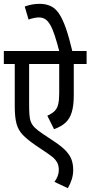

<svg xmlns="http://www.w3.org/2000/svg" viewBox="-20 -888 472 1002"><path d="M432 -554H365V-390Q365 -337 354.5 -302.5Q344 -268 321.5 -247.5Q299 -227 262 -214L227 -284Q251 -295 264.5 -308Q278 -321 283.5 -343Q289 -365 289 -402V-554H132V-349Q132 -313 133.5 -290Q135 -267 141.5 -251Q148 -235 162.5 -221Q177 -207 204 -189L264 -149Q303 -123 324.5 -100Q346 -77 354 -53Q362 -29 362 -1Q362 24 354.5 48Q347 72 334 94L264 61Q275 47 281 31Q287 15 287 -1Q287 -16 283 -29Q279 -42 267.5 -55.5Q256 -69 232 -85L167 -129Q123 -159 99 -184Q75 -209 66 -243Q57 -277 57 -334V-554H0V-622H432ZM291 -615Q277 -668 265.5 -703Q254 -738 242 -758.5Q230 -779 216 -788Q202 -797 184 -797Q171 -797 157 -794Q143 -791 129 -786L109 -854Q128 -861 147.5 -864.5Q167 -868 186 -868Q219 -868 244 -856.5Q269 -845 288 -817Q307 -789 324 -740Q341 -691 359 -615Z"/></svg>

Font: Noto Sans Devanagari ExtraCondensed
Style: Regular
Weight: 400
Width: 2
Designer: Jelle Bosma - Monotype Design Team
Foundry: Monotype Imaging Inc.
Version: Version 2.006